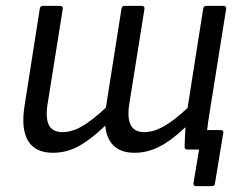

<svg xmlns="http://www.w3.org/2000/svg" viewBox="-20 -507 820 651"><path d="M644 124Q635 124 636 114L655 0H627L684 -66H728Q739 -66 737 -56L709 114Q708 124 699 124ZM159 11Q100 11 75.5 -29Q51 -69 63 -147L115 -478Q117 -487 124 -487H184Q193 -487 193 -478L141 -152Q134 -106 146 -82.5Q158 -59 192 -59Q224 -59 258.5 -79Q293 -99 339 -142L392 -478Q394 -487 401 -487H461Q470 -487 470 -478L418 -152Q411 -106 423.5 -82.5Q436 -59 469 -59Q501 -59 536 -79Q571 -99 616 -141L669 -478Q671 -487 678 -487H738Q747 -487 747 -478L690 -121Q685 -92 682 -62.5Q679 -33 679 -10Q679 0 669 0H615Q606 0 606 -9Q606 -25 607 -41Q608 -57 609 -76Q563 -32 522 -10.5Q481 11 436 11Q391 11 366 -12.5Q341 -36 337 -81Q288 -34 247 -11.5Q206 11 159 11Z"/></svg>

Font: Sofia Sans Semi Condensed
Style: Italic
Weight: 400
Italic angle: -9°
Designer: Botio Nikoltchev, Ani Petrova
Foundry: lettersoup
Version: Version 4.101